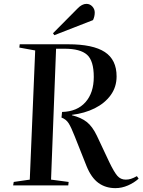

<svg xmlns="http://www.w3.org/2000/svg" viewBox="-20 -959 737 993"><path d="M301 -380Q379 -382 422 -430.5Q465 -479 465 -561Q465 -645 430 -676Q395 -707 314 -707H270L244 -30L335 -18L333 0H48L51 -18L134 -30L162 -698L80 -713L82 -730H333Q461 -730 522 -690Q583 -650 583 -564Q583 -509 552.5 -467Q522 -425 470 -399Q418 -373 352 -365V-363Q400 -351 429 -328Q458 -305 481 -257L545 -121Q570 -69 587 -49.5Q604 -30 630 -30Q644 -30 657 -34Q670 -38 688 -48L697 -35Q674 -14 642 0Q610 14 577 14Q526 14 489 -13Q452 -40 428 -99L366 -255Q348 -301 335 -321.5Q322 -342 298 -351ZM381 -915Q404 -939 427 -939Q445 -939 457.5 -925.5Q470 -912 470 -894Q470 -874 461 -855L261 -777L254 -787Z"/></svg>

Font: Literata 72pt Medium
Style: Italic
Weight: 500
Italic angle: -2°
Designer: Latin by Veronika Burian and Jose Scaglione. Greek by Irene Vlachou. Cyrillic by Vera Evstafieva
Foundry: TypeTogether
Version: Version 3.002